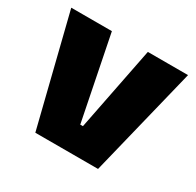

<svg xmlns="http://www.w3.org/2000/svg" viewBox="-114 -621 766 749"><g transform="rotate(30 268.5 -246.0)"><path d="M264 -115H276L350.5 -492.5H531.5L410.5 0H128L5.5 -492.5H188.5Z"/></g></svg>

Font: Anek Devanagari ExtraBold
Style: Regular
Weight: 800
Designer: Kailash Malviya (Devanagari) & Yesha Goshar (Latin)
Foundry: Ek Type
Version: Version 1.003